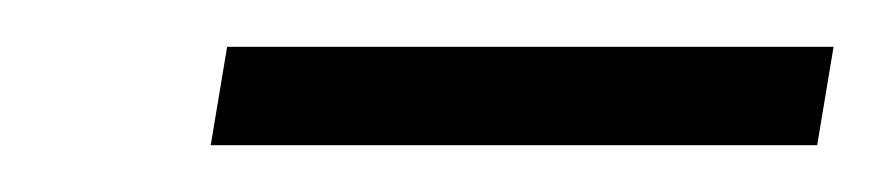

<svg xmlns="http://www.w3.org/2000/svg" viewBox="-20 -720 376 82"><path d="M70 -658 77 -700H336L329 -658Z"/></svg>

Font: Archivo SemiCondensed Thin
Style: Italic
Weight: 250
Width: 4
Italic angle: -10°
Designer: Hector Gatti
Foundry: Omnibus-Type
Version: Version 2.001